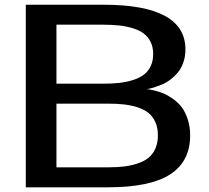

<svg xmlns="http://www.w3.org/2000/svg" viewBox="-20 -797 889 817"><path d="M789.1 -221.2Q789.1 -109.9 703.9 -54.9Q618.7 0 439.9 0H89.8V-776.9H419.9Q769 -776.9 769 -586.9Q769 -556.2 759.8 -530.3Q750.5 -504.4 735.8 -487.3Q721.2 -470.2 703.4 -457Q685.5 -443.8 667.7 -436.8Q649.9 -429.7 635.3 -425Q620.6 -420.4 611.3 -418.9L602.1 -418Q606 -418 612.8 -417Q619.6 -416 638.9 -411.4Q658.2 -406.7 675.8 -399.4Q693.4 -392.1 715.1 -377Q736.8 -361.8 752.2 -342Q767.6 -322.3 778.3 -290.8Q789.1 -259.3 789.1 -221.2ZM220.2 -440.9H419.9Q458 -440.9 488.3 -444.3Q518.6 -447.8 546.1 -456.5Q573.7 -465.3 592 -479.2Q610.4 -493.2 621.1 -515.4Q631.8 -537.6 631.8 -566.9Q631.8 -596.2 621.1 -618.2Q610.4 -640.1 592 -654.1Q573.7 -668 546.1 -676.5Q518.6 -685.1 488.3 -688.5Q458 -691.9 419.9 -691.9H220.2ZM220.2 -356V-85H439.9Q478 -85 508.3 -88.6Q538.6 -92.3 566.2 -101.6Q593.8 -110.8 612.1 -125.7Q630.4 -140.6 641.1 -164.8Q651.9 -189 651.9 -221.2Q651.9 -253.4 641.1 -277.3Q630.4 -301.3 612.1 -316.2Q593.8 -331.1 566.2 -340.1Q538.6 -349.1 508.5 -352.5Q478.5 -356 439.9 -356Z"/></svg>

Font: Sporting Grotesque
Style: Regular
Weight: 400
Designer: Lucas LE BIHAN
Foundry: Lucas LE BIHAN
Version: Version 2.001;PS 2.1;hotconv 1.0.88;makeotf.lib2.5.647800